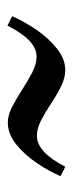

<svg xmlns="http://www.w3.org/2000/svg" viewBox="144 -576 199 528"><g transform="rotate(90 244.0 -311.5)"><path d="M464 -378Q451 -347 428 -313Q405 -279 376.5 -256Q348 -233 316 -233Q296 -233 273 -245Q250 -257 226 -272.5Q202 -288 179 -300Q156 -312 135 -312Q90 -312 50 -232L24 -245Q38 -277 61 -311Q84 -345 113 -368Q142 -391 172 -391Q194 -391 218 -379Q242 -367 265 -351.5Q288 -336 310.5 -324.5Q333 -313 353 -313Q398 -313 438 -391Z"/></g></svg>

Font: ChillKai
Style: Regular
Weight: 400
Designer: ChillType
Foundry: 寒蝉字型
Version: Version 2.000